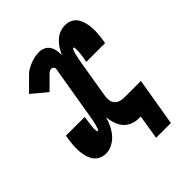

<svg xmlns="http://www.w3.org/2000/svg" viewBox="-187 -647 874 874"><g transform="rotate(-45 250.0 -210.0)"><path d="M309 118 328 0H314Q293 0 273.5 -8.5Q254 -17 241.5 -32.5Q229 -48 222.5 -68Q216 -88 214 -109Q208 -88 198.5 -68Q189 -48 174 -30.5Q159 -13 138.5 -2.5Q118 8 97 8Q97 8 97 8Q97 8 97 8Q78 8 62.5 0Q47 -8 37.5 -22.5Q28 -37 23.5 -54.5Q19 -72 18 -90Q17 -108 18.5 -126.5Q20 -145 23 -163Q23 -166 23.5 -169Q24 -172 25 -175Q25 -176 25 -177Q25 -178 26 -179H147Q146 -178 146 -177Q146 -176 146 -175Q146 -174 145.5 -172.5Q145 -171 145 -170V-169Q145 -168 145 -167.5Q145 -167 144 -166Q144 -162 143.5 -158.5Q143 -155 142.5 -151Q142 -147 141.5 -143Q141 -139 140.5 -135.5Q140 -132 139.5 -128Q139 -124 138.5 -120Q138 -116 138 -112.5Q138 -109 138.5 -105Q139 -101 139 -96.5Q139 -92 143 -92Q147 -92 148.5 -96Q150 -100 151 -103Q152 -106 153 -109Q154 -112 155 -115.5Q156 -119 157 -122Q158 -125 158.5 -128.5Q159 -132 160 -135.5Q161 -139 161.5 -142Q162 -145 162.5 -148.5Q163 -152 163.5 -155Q164 -158 164.5 -161.5Q165 -165 166 -168L209 -425Q210 -432 205 -437Q200 -442 193 -442Q190 -442 187 -441Q184 -440 181 -438Q180 -438 179 -437Q178 -436 177 -436L113 -372L41 -432L105 -496Q115 -506 128 -513Q141 -520 154.5 -525Q168 -530 181.5 -532.5Q195 -535 209 -535Q224 -535 237.5 -528.5Q251 -522 259 -509.5Q267 -497 269.5 -482Q272 -467 272 -451Q279 -468 289 -483.5Q299 -499 313 -512Q327 -525 344 -531.5Q361 -538 378 -538Q378 -538 378 -538Q378 -538 378 -538Q397 -538 413 -530Q429 -522 438 -507.5Q447 -493 451.5 -475.5Q456 -458 457 -440Q458 -422 456.5 -403.5Q455 -385 452 -367Q452 -364 451.5 -361Q451 -358 450 -355Q450 -354 450 -353Q450 -352 450 -351H329Q329 -352 329 -353Q329 -354 329 -355Q329 -356 329.5 -357.5Q330 -359 330 -360V-361Q330 -362 330.5 -362.5Q331 -363 331 -364Q331 -368 332 -371.5Q333 -375 333.5 -379Q334 -383 334.5 -387Q335 -391 335.5 -394.5Q336 -398 336 -402Q336 -406 336.5 -410Q337 -414 337 -417.5Q337 -421 337 -425Q337 -429 336.5 -433.5Q336 -438 332 -438Q329 -438 327 -434Q325 -430 324 -427Q323 -424 322 -421Q321 -418 320 -414.5Q319 -411 318.5 -408Q318 -405 317 -401.5Q316 -398 315.5 -394.5Q315 -391 314 -388Q313 -385 312.5 -381.5Q312 -378 311.5 -375Q311 -372 310.5 -368.5Q310 -365 309 -362L279 -180Q277 -167 279 -154Q281 -141 289 -131.5Q297 -122 309.5 -118Q322 -114 335 -114H443L404 118Z"/></g></svg>

Font: Iosevka Slab Heavy
Style: Italic
Weight: 900
Italic angle: -9°
Monospace: yes
Designer: Belleve Invis
Foundry: Belleve Invis
Version: Version 11.1.0; ttfautohint (v1.8.3)